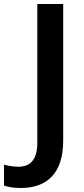

<svg xmlns="http://www.w3.org/2000/svg" viewBox="-98 -734 421 957"><path d="M6 203C132 203 217 134 217 -33V-714H88V-23C88 66 50 97 -7 97C-34 97 -57 92 -78 87V191C-58 198 -31 203 6 203Z"/></svg>

Font: Noto Sans Georgian SemiBold
Style: Regular
Weight: 600
Designer: Monotype Design Team, Akaki Razmadze
Foundry: Google LLC
Version: Version 2.005